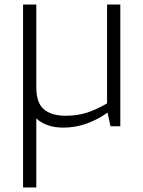

<svg xmlns="http://www.w3.org/2000/svg" viewBox="-20 -553 626 841"><path d="M507 -533V0H464L451 -60Q410 -30 360.5 -12Q311 6 257 6Q184 6 139 -34V268H81V-533H139V-171Q139 -102 172.5 -74Q206 -46 267 -46Q318 -46 359 -59Q400 -72 449 -100V-533Z"/></svg>

Font: Exo Light
Style: Regular
Weight: 300
Designer: Natanael Gama
Foundry: Natanael Gama
Version: Version 1.500; ttfautohint (v1.6)